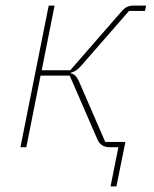

<svg xmlns="http://www.w3.org/2000/svg" viewBox="-20 -526 550 686"><path d="M375 140 403 0H372Q340 0 328 -28L229 -256H125L74 0H53L154 -506H175L129 -275H231L415 -486Q432 -506 455 -506H502L498 -487H441L270 -291Q252 -270 234 -267L233 -264Q252 -261 264 -231L356 -19H428L396 140Z"/></svg>

Font: IBM Plex Sans Thin
Style: Italic
Weight: 100
Italic angle: -11.31°
Designer: Mike Abbink, Paul van der Laan, Pieter van Rosmalen
Foundry: Bold Monday
Version: Version 3.0